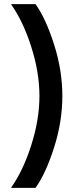

<svg xmlns="http://www.w3.org/2000/svg" viewBox="-20 -777 372 930"><path d="M33 -757H152Q201 -689 241.5 -563Q282 -437 282 -312Q282 -187 241.5 -61Q201 65 152 133H33Q91 52 131 -72.5Q171 -197 171 -312Q171 -427 131 -551.5Q91 -676 33 -757Z"/></svg>

Font: Montreal
Style: Regular
Weight: 400
Designer: Julieta Ulanovsky, usr_local_share
Foundry: Julieta Ulanovsky, usr_local_share
Version: Version 2.001